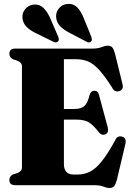

<svg xmlns="http://www.w3.org/2000/svg" viewBox="-20 -949 675 984"><path d="M28 -673.5Q28 -700 58 -700H454.5Q482.5 -700 500.5 -707.5Q518.5 -715 533 -715Q548 -715 555.8 -705.5Q563.5 -696 569.5 -673.5L608.5 -515Q611.5 -501.5 606.2 -493Q601 -484.5 591 -482Q566 -475 554.5 -500.5Q515.5 -561.5 486.2 -592.8Q457 -624 429.8 -634.8Q402.5 -645.5 369.5 -645.5H307.5V-390.5H361.5Q395.5 -390.5 412.5 -405.8Q429.5 -421 439 -462Q443 -474.5 449.2 -479.2Q455.5 -484 464 -484Q482.5 -484 487.5 -462L532.5 -295Q538.5 -267.5 519.5 -260.5Q500.5 -253 486 -272Q456.5 -310 433.5 -323Q410.5 -336 372 -336H307.5V-109Q307.5 -54.5 356.5 -54.5H378Q411 -54.5 440 -68.5Q469 -82.5 500 -120.5Q531 -158.5 570 -229.5Q580 -255 605 -249Q630 -243 622.5 -211L579 -27Q573 -5 565 4.8Q557 14.5 541 14.5Q527.5 14.5 509.8 7.2Q492 0 464 0H58Q28 0 28 -26.5Q28 -46 47.5 -55.5L69 -62Q92.5 -71 92.5 -91V-609Q92.5 -629 69 -638L47.5 -645Q28 -654 28 -673.5ZM408.5 -857.5 447.5 -762Q450 -754.5 450.8 -748Q451.5 -741.5 446.5 -736Q436.5 -726.5 421 -736.5L334 -782Q304.5 -797.5 286.8 -816.5Q269 -835.5 267.5 -863.5Q266.5 -888 283.2 -907.5Q300 -927 327.5 -929Q356 -931 375.5 -911.5Q395 -892 408.5 -857.5ZM236.5 -857.5 277.5 -763Q280.5 -755.5 281.5 -749Q282.5 -742.5 278 -737Q268.5 -727 252.5 -735.5L164 -779Q134 -793.5 115.8 -811.8Q97.5 -830 95 -857.5Q93 -882.5 109.2 -902.5Q125.5 -922.5 152.5 -925.5Q181 -928.5 201.2 -909.8Q221.5 -891 236.5 -857.5Z"/></svg>

Font: Fraunces 144pt S050 Black
Style: Regular
Weight: 900
Version: Version 1.000; ttfautohint (v1.8.3)